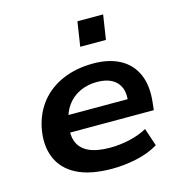

<svg xmlns="http://www.w3.org/2000/svg" viewBox="-109 -829 891 938"><g transform="rotate(-15 336.5 -360.0)"><path d="M345 10Q234 10 166 -25Q98 -60 72 -124.5Q46 -189 63 -274Q79 -348 122 -400.5Q165 -453 232.5 -482Q300 -511 387 -511Q466 -511 521.5 -481Q577 -451 602.5 -393Q628 -335 618 -249L614 -214H165L178 -299H524L502 -277Q510 -325 497.5 -356Q485 -387 455.5 -403Q426 -419 381 -419Q334 -419 295 -401Q256 -383 230.5 -348.5Q205 -314 197 -266L195 -255Q185 -201 200 -165Q215 -129 255 -110.5Q295 -92 361 -92Q410 -92 459.5 -103Q509 -114 549 -136L579 -46Q532 -17 469 -3.5Q406 10 345 10ZM347 -606 366 -730H496L477 -606Z"/></g></svg>

Font: Nunito Sans 7pt SemiExpanded
Style: Bold Italic
Weight: 700
Width: 6
Italic angle: -9°
Designer: Vernon Adams
Foundry: Vernon Adams
Version: Version 3.101;gftools[0.9.27]